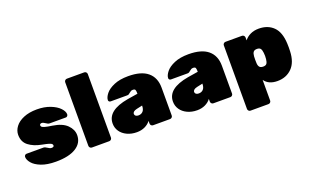

<svg xmlns="http://www.w3.org/2000/svg" viewBox="-95 -1190 3007 1861"><g transform="rotate(-20 1409.0 -260.0)"><path d="M32 -359Q32 -403 61.5 -442.5Q91 -482 148.5 -506Q206 -530 285 -530Q363 -530 423 -506.5Q483 -483 515 -449Q547 -415 547 -385Q547 -375 540 -367.5Q533 -360 525 -360H357Q348 -360 338.5 -364.5Q329 -369 321 -375Q300 -390 284 -390Q276 -390 270 -385.5Q264 -381 264 -374Q264 -364 270.5 -357.5Q277 -351 300.5 -344Q324 -337 374 -330Q474 -315 521.5 -267.5Q569 -220 569 -162Q569 -81 496 -35.5Q423 10 289 10Q199 10 139 -13.5Q79 -37 50.5 -71Q22 -105 22 -135Q22 -145 29 -152.5Q36 -160 46 -160H220Q235 -160 255 -146Q267 -138 276 -134Q285 -130 296 -130Q305 -130 312 -134Q319 -138 319 -145Q319 -155 313 -162Q307 -169 284.5 -176Q262 -183 215 -192Q135 -207 83.5 -246.5Q32 -286 32 -359Z M635 -27V-683Q635 -694 643 -702Q651 -710 662 -710H841Q852 -710 860 -702Q868 -694 868 -683V-27Q868 -16 860 -8Q852 0 841 0H662Q651 0 643 -8Q635 -16 635 -27Z M1255 -339Q1255 -369 1250 -379.5Q1245 -390 1225 -390Q1214 -390 1206 -386Q1198 -382 1189 -374Q1180 -366 1173.5 -362Q1167 -358 1156 -358H986Q977 -358 970.5 -363.5Q964 -369 964 -378Q964 -407 992.5 -443Q1021 -479 1080.5 -504.5Q1140 -530 1227 -530Q1361 -530 1428 -474Q1495 -418 1495 -314V-27Q1495 -16 1487 -8Q1479 0 1468 0H1293Q1282 0 1274 -8Q1266 -16 1266 -27V-55Q1244 -25 1207 -7.5Q1170 10 1124 10Q1068 10 1023.5 -11Q979 -32 954.5 -68Q930 -104 930 -149Q930 -284 1149 -322ZM1199 -203Q1155 -193 1155 -166Q1155 -154 1165 -146Q1175 -138 1193 -138Q1223 -138 1240.5 -157.5Q1258 -177 1258 -216Z M1877 -339Q1877 -369 1872 -379.5Q1867 -390 1847 -390Q1836 -390 1828 -386Q1820 -382 1811 -374Q1802 -366 1795.5 -362Q1789 -358 1778 -358H1608Q1599 -358 1592.5 -363.5Q1586 -369 1586 -378Q1586 -407 1614.5 -443Q1643 -479 1702.5 -504.5Q1762 -530 1849 -530Q1983 -530 2050 -474Q2117 -418 2117 -314V-27Q2117 -16 2109 -8Q2101 0 2090 0H1915Q1904 0 1896 -8Q1888 -16 1888 -27V-55Q1866 -25 1829 -7.5Q1792 10 1746 10Q1690 10 1645.5 -11Q1601 -32 1576.5 -68Q1552 -104 1552 -149Q1552 -284 1771 -322ZM1821 -203Q1777 -193 1777 -166Q1777 -154 1787 -146Q1797 -138 1815 -138Q1845 -138 1862.5 -157.5Q1880 -177 1880 -216Z M2441 163Q2441 174 2433 182Q2425 190 2414 190H2229Q2218 190 2210 182Q2202 174 2202 163V-493Q2202 -504 2210 -512Q2218 -520 2229 -520H2399Q2410 -520 2418 -512Q2426 -504 2426 -493V-463Q2450 -494 2487.5 -512Q2525 -530 2574 -530Q2667 -530 2724 -474Q2781 -418 2786 -299Q2787 -284 2787 -260Q2787 -235 2786 -220Q2782 -107 2723.5 -48.5Q2665 10 2574 10Q2483 10 2441 -50ZM2491 -351Q2465 -351 2454 -336.5Q2443 -322 2441 -293Q2440 -278 2440 -256Q2440 -234 2441 -219Q2443 -194 2454.5 -181.5Q2466 -169 2491 -169Q2517 -169 2527.5 -183Q2538 -197 2541 -227Q2543 -247 2543 -260Q2543 -273 2541 -293Q2538 -323 2527.5 -337Q2517 -351 2491 -351Z"/></g></svg>

Font: Rubik
Style: Regular
Weight: 900
Designer: Hubert & Fischer
Foundry: Hubert & Fischer
Version: Version 1.100